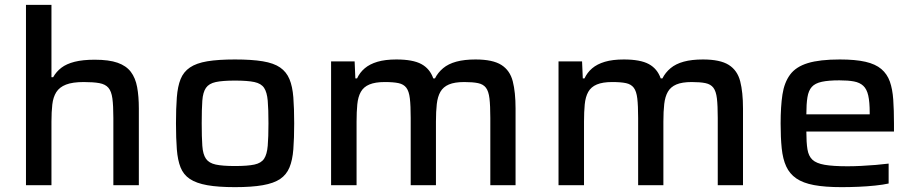

<svg xmlns="http://www.w3.org/2000/svg" viewBox="-20 -763 3769 791"><path d="M87 0V-743H192V-445H199Q212 -468 233 -484Q254 -500 287.5 -508.5Q321 -517 370 -517Q429 -517 464.5 -504.5Q500 -492 519 -467Q538 -442 545 -404Q552 -366 552 -316V0H447V-277Q447 -328 443 -357.5Q439 -387 426.5 -401.5Q414 -416 389.5 -420.5Q365 -425 325 -425Q279 -425 252 -414.5Q225 -404 212 -383.5Q199 -363 195.5 -332.5Q192 -302 192 -262V0Z M948 8Q879 8 834 0Q789 -8 762.5 -25.5Q736 -43 724 -73Q712 -103 708.5 -148Q705 -193 705 -255Q705 -317 708.5 -362Q712 -407 724 -437Q736 -467 762.5 -485Q789 -503 834 -510.5Q879 -518 948 -518Q1017 -518 1062.5 -510.5Q1108 -503 1134 -485Q1160 -467 1172.5 -437Q1185 -407 1188.5 -362Q1192 -317 1192 -255Q1192 -193 1188.5 -148Q1185 -103 1172.5 -73Q1160 -43 1134 -25.5Q1108 -8 1062.5 0Q1017 8 948 8ZM948 -79Q1000 -79 1028 -85Q1056 -91 1068 -109Q1080 -127 1083 -162.5Q1086 -198 1086 -255Q1086 -313 1083 -348Q1080 -383 1068 -401Q1056 -419 1028 -425Q1000 -431 948 -431Q897 -431 869 -425Q841 -419 828.5 -401Q816 -383 813.5 -348Q811 -313 811 -255Q811 -198 813.5 -162.5Q816 -127 828.5 -109Q841 -91 869 -85Q897 -79 948 -79Z M1344 0V-510H1441L1444 -440H1451Q1462 -464 1482.5 -481.5Q1503 -499 1535 -508.5Q1567 -518 1613 -518Q1681 -518 1716 -499Q1751 -480 1765 -440H1772Q1784 -464 1805.5 -482Q1827 -500 1860 -509Q1893 -518 1939 -518Q2010 -518 2045.5 -495.5Q2081 -473 2092.5 -428Q2104 -383 2104 -316V0H2000V-277Q2000 -328 1996.5 -357.5Q1993 -387 1982 -401.5Q1971 -416 1949.5 -420.5Q1928 -425 1893 -425Q1853 -425 1829.5 -415Q1806 -405 1794.5 -385Q1783 -365 1779.5 -334.5Q1776 -304 1776 -262V0H1672V-277Q1672 -328 1668.5 -357.5Q1665 -387 1654 -401.5Q1643 -416 1622 -420.5Q1601 -425 1565 -425Q1526 -425 1502 -415Q1478 -405 1466.5 -384.5Q1455 -364 1452 -333Q1449 -302 1449 -262V0Z M2281 0V-510H2378L2381 -440H2388Q2399 -464 2419.5 -481.5Q2440 -499 2472 -508.5Q2504 -518 2550 -518Q2618 -518 2653 -499Q2688 -480 2702 -440H2709Q2721 -464 2742.5 -482Q2764 -500 2797 -509Q2830 -518 2876 -518Q2947 -518 2982.5 -495.5Q3018 -473 3029.5 -428Q3041 -383 3041 -316V0H2937V-277Q2937 -328 2933.5 -357.5Q2930 -387 2919 -401.5Q2908 -416 2886.5 -420.5Q2865 -425 2830 -425Q2790 -425 2766.5 -415Q2743 -405 2731.5 -385Q2720 -365 2716.5 -334.5Q2713 -304 2713 -262V0H2609V-277Q2609 -328 2605.5 -357.5Q2602 -387 2591 -401.5Q2580 -416 2559 -420.5Q2538 -425 2502 -425Q2463 -425 2439 -415Q2415 -405 2403.5 -384.5Q2392 -364 2389 -333Q2386 -302 2386 -262V0Z M3447 8Q3379 8 3333.5 -0.5Q3288 -9 3260.5 -28Q3233 -47 3219 -77.5Q3205 -108 3200.5 -152Q3196 -196 3196 -254Q3196 -324 3203.5 -373.5Q3211 -423 3235 -455.5Q3259 -488 3308 -503Q3357 -518 3440 -518Q3504 -518 3545.5 -508.5Q3587 -499 3611 -478.5Q3635 -458 3646 -427Q3657 -396 3660 -352.5Q3663 -309 3663 -254V-221H3302Q3302 -176 3306.5 -148Q3311 -120 3327 -105Q3343 -90 3377.5 -84Q3412 -78 3472 -78Q3497 -78 3527.5 -79.5Q3558 -81 3588 -83.5Q3618 -86 3641 -89V-7Q3619 -2 3585.5 1.5Q3552 5 3516.5 6.5Q3481 8 3447 8ZM3563 -274V-299Q3563 -343 3557 -369.5Q3551 -396 3536.5 -409.5Q3522 -423 3498 -427.5Q3474 -432 3438 -432Q3393 -432 3365.5 -426Q3338 -420 3324.5 -405Q3311 -390 3306.5 -362.5Q3302 -335 3302 -292H3583Z"/></svg>

Font: Saira SemiExpanded Medium
Style: Regular
Weight: 500
Width: 6
Designer: Hector Gatti with collaboration of the Omnibus-Type team
Foundry: Omnibus-Type
Version: Version 1.101